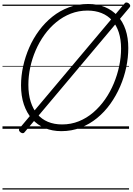

<svg xmlns="http://www.w3.org/2000/svg" viewBox="-20 -1035 1066 1543"><path d="M473 19Q400 19 340 -6Q280 -31 237.5 -79Q195 -127 172 -195Q149 -263 149 -349Q149 -425 166 -502.5Q183 -580 215 -653Q247 -726 294 -789.5Q341 -853 401 -901Q461 -949 533.5 -976Q606 -1003 689 -1003Q763 -1003 822.5 -978.5Q882 -954 924.5 -908Q967 -862 989 -796.5Q1011 -731 1011 -649Q1011 -573 994.5 -494Q978 -415 945.5 -340Q913 -265 866.5 -200Q820 -135 760 -86Q700 -37 628 -9Q556 19 473 19ZM479 -35Q551 -35 614 -60.5Q677 -86 730 -131.5Q783 -177 824.5 -236.5Q866 -296 894.5 -364.5Q923 -433 938 -504.5Q953 -576 953 -645Q953 -718 934.5 -775Q916 -832 881 -871Q846 -910 796 -930Q746 -950 683 -950Q612 -950 549 -925.5Q486 -901 432.5 -857Q379 -813 337.5 -755.5Q296 -698 267 -631Q238 -564 223 -493.5Q208 -423 208 -353Q208 -277 226.5 -218Q245 -159 280 -118Q315 -77 365 -56Q415 -35 479 -35ZM178 27Q173 35 164 35.5Q155 36 144 28Q124 11 138 -5L980 -1006Q986 -1015 996 -1015Q1006 -1015 1016 -1007Q1024 -1000 1026 -991.5Q1028 -983 1020 -974ZM0 478H1017V488H0ZM0 -20H1017V0H0ZM0 -505H1017V-500H0ZM0 -998H1017V-988H0Z"/></svg>

Font: Playwrite AU SA Guides
Style: Regular
Weight: 400
Designer: Veronika Burian, José Scaglione
Foundry: TypeTogether
Version: Version 1.003